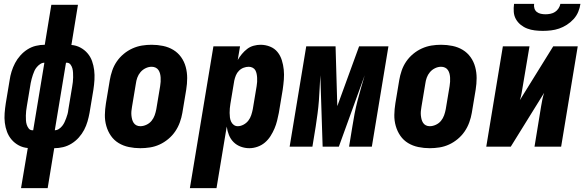

<svg xmlns="http://www.w3.org/2000/svg" viewBox="-20 -760 3040 995"><path d="M89 215 124 7Q99 5 77.5 -6.5Q56 -18 40.5 -36Q25 -54 16.5 -76.5Q8 -99 5 -123.5Q2 -148 4 -173.5Q6 -199 10 -225L30 -345Q33 -367 40 -389.5Q47 -412 58 -433Q69 -454 85.5 -472.5Q102 -491 122.5 -504Q143 -517 166 -522.5Q189 -528 212 -528L246 -735H384L350 -527Q375 -525 396.5 -513.5Q418 -502 433.5 -484Q449 -466 457 -443.5Q465 -421 468 -396.5Q471 -372 469.5 -346.5Q468 -321 464 -295L444 -175Q440 -153 433.5 -130.5Q427 -108 416 -87Q405 -66 388.5 -47.5Q372 -29 351 -16Q330 -3 307 2.5Q284 8 261 8L227 215ZM264 -85Q275 -85 285 -91.5Q295 -98 302.5 -107.5Q310 -117 314.5 -127Q319 -137 323 -147.5Q327 -158 330 -169Q333 -180 334 -191L354 -311Q356 -323 357.5 -335Q359 -347 359 -359Q359 -371 358.5 -383Q358 -395 355 -406Q352 -417 345 -426Q338 -435 326 -435H322ZM148 -85H152L210 -435Q199 -435 189 -428.5Q179 -422 171 -412.5Q163 -403 158.5 -393Q154 -383 150.5 -372.5Q147 -362 144 -351Q141 -340 139 -329L119 -209Q117 -197 115.5 -185Q114 -173 114 -161Q114 -149 114.5 -137Q115 -125 118.5 -114Q122 -103 129 -94Q136 -85 148 -85Z M707 8Q677 8 648 2Q619 -4 595 -18.5Q571 -33 555 -56Q539 -79 531 -107Q523 -135 523.5 -164.5Q524 -194 529 -225L549 -345Q553 -369 561.5 -394Q570 -419 585 -441Q600 -463 621 -480.5Q642 -498 666.5 -509Q691 -520 716 -524Q741 -528 766 -528Q796 -528 825 -522Q854 -516 878 -501.5Q902 -487 918.5 -464Q935 -441 942.5 -413Q950 -385 950 -355.5Q950 -326 945 -295L925 -175Q921 -151 912 -126Q903 -101 888 -79Q873 -57 852 -39.5Q831 -22 807 -11Q783 0 757.5 4Q732 8 707 8ZM707 -106Q723 -106 739 -113.5Q755 -121 765.5 -134Q776 -147 781.5 -162.5Q787 -178 790 -194L810 -314Q812 -325 812.5 -336Q813 -347 812.5 -357.5Q812 -368 809.5 -378Q807 -388 801.5 -396.5Q796 -405 786.5 -409.5Q777 -414 766 -414Q750 -414 734.5 -406.5Q719 -399 708 -386Q697 -373 691.5 -357.5Q686 -342 684 -326L664 -206Q662 -195 661 -184Q660 -173 661 -162.5Q662 -152 664.5 -142Q667 -132 672.5 -123.5Q678 -115 687 -110.5Q696 -106 707 -106Z M964 215 1086 -520H1224L1212 -449Q1221 -465 1233.5 -480Q1246 -495 1261 -506.5Q1276 -518 1294.5 -523Q1313 -528 1330 -528Q1356 -528 1379.5 -518.5Q1403 -509 1418 -490.5Q1433 -472 1440.5 -448Q1448 -424 1450.5 -399Q1453 -374 1451 -348Q1449 -322 1445 -295L1425 -175Q1421 -155 1416 -134.5Q1411 -114 1402.5 -94Q1394 -74 1382 -55Q1370 -36 1353 -21.5Q1336 -7 1314.5 0.5Q1293 8 1272 8Q1249 8 1227.5 0Q1206 -8 1190.5 -23.5Q1175 -39 1166.5 -60Q1158 -81 1155 -104L1102 215ZM1212 -106Q1227 -106 1242 -114Q1257 -122 1267 -135Q1277 -148 1282 -163.5Q1287 -179 1290 -194L1310 -314Q1312 -325 1312.5 -335.5Q1313 -346 1312.5 -356.5Q1312 -367 1310 -377Q1308 -387 1303.5 -395.5Q1299 -404 1289.5 -409Q1280 -414 1269 -414Q1256 -414 1242.5 -409Q1229 -404 1218.5 -393.5Q1208 -383 1202.5 -369.5Q1197 -356 1194 -342L1174 -222Q1172 -210 1171 -198.5Q1170 -187 1170 -175Q1170 -163 1171.5 -151.5Q1173 -140 1177.5 -130Q1182 -120 1191 -113Q1200 -106 1212 -106Z M1481 0 1567 -520H1719L1728 -210L1841 -520H1993L1907 0H1789L1806 -104Q1811 -137 1817.5 -170.5Q1824 -204 1832.5 -237Q1841 -270 1850.5 -303Q1860 -336 1870 -370L1736 0H1652L1640 -370Q1638 -336 1636.5 -303Q1635 -270 1632.5 -237Q1630 -204 1625.5 -170.5Q1621 -137 1616 -104L1599 0Z M2207 8Q2177 8 2148 2Q2119 -4 2095 -18.5Q2071 -33 2055 -56Q2039 -79 2031 -107Q2023 -135 2023.5 -164.5Q2024 -194 2029 -225L2049 -345Q2053 -369 2061.5 -394Q2070 -419 2085 -441Q2100 -463 2121 -480.5Q2142 -498 2166.5 -509Q2191 -520 2216 -524Q2241 -528 2266 -528Q2296 -528 2325 -522Q2354 -516 2378 -501.5Q2402 -487 2418.5 -464Q2435 -441 2442.5 -413Q2450 -385 2450 -355.5Q2450 -326 2445 -295L2425 -175Q2421 -151 2412 -126Q2403 -101 2388 -79Q2373 -57 2352 -39.5Q2331 -22 2307 -11Q2283 0 2257.5 4Q2232 8 2207 8ZM2207 -106Q2223 -106 2239 -113.5Q2255 -121 2265.5 -134Q2276 -147 2281.5 -162.5Q2287 -178 2290 -194L2310 -314Q2312 -325 2312.5 -336Q2313 -347 2312.5 -357.5Q2312 -368 2309.5 -378Q2307 -388 2301.5 -396.5Q2296 -405 2286.5 -409.5Q2277 -414 2266 -414Q2250 -414 2234.5 -406.5Q2219 -399 2208 -386Q2197 -373 2191.5 -357.5Q2186 -342 2184 -326L2164 -206Q2162 -195 2161 -184Q2160 -173 2161 -162.5Q2162 -152 2164.5 -142Q2167 -132 2172.5 -123.5Q2178 -115 2187 -110.5Q2196 -106 2207 -106Z M2500 0 2586 -520H2724L2689 -312Q2686 -294 2683 -276.5Q2680 -259 2674 -241L2847 -520H2974L2888 0H2750L2784 -208Q2787 -226 2790.5 -243.5Q2794 -261 2800 -279L2627 0ZM2793 -600Q2772 -600 2751.5 -602.5Q2731 -605 2712.5 -612Q2694 -619 2678.5 -631.5Q2663 -644 2653.5 -661Q2644 -678 2642.5 -698.5Q2641 -719 2644 -740H2748Q2746 -728 2749.5 -716.5Q2753 -705 2762 -698Q2771 -691 2783 -688.5Q2795 -686 2807 -686Q2819 -686 2832 -688.5Q2845 -691 2856 -698Q2867 -705 2874.5 -716.5Q2882 -728 2884 -740H2988Q2985 -719 2976.5 -698.5Q2968 -678 2952.5 -661Q2937 -644 2917.5 -631.5Q2898 -619 2877.5 -612Q2857 -605 2835.5 -602.5Q2814 -600 2793 -600Z"/></svg>

Font: Iosevka Heavy Oblique
Style: Regular
Weight: 900
Italic angle: -9°
Monospace: yes
Designer: Belleve Invis
Foundry: Belleve Invis
Version: Version 32.5.0; ttfautohint (v1.8.4)